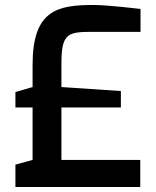

<svg xmlns="http://www.w3.org/2000/svg" viewBox="-20 -752 627 772"><path d="M42 0H544V-109H227V-320H466V-386L227 -402V-499C227 -620 255 -624 355 -624H545V-716C545 -716 413 -732 356 -732C209 -732 111 -710 111 -491V-402L42 -382V-320H111V-109L42 -90Z"/></svg>

Font: Exo
Style: Demi Bold
Weight: 600
Designer: Natanael Gama
Version: Version 1.00